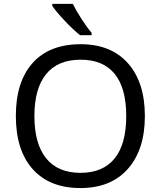

<svg xmlns="http://www.w3.org/2000/svg" viewBox="-20 -951 821 981"><path d="M155.8 -357.9Q155.8 -216.3 215.8 -142.1Q275.9 -67.9 391.1 -67.9Q505.9 -67.9 565.4 -141.1Q625 -214.4 625 -357.9Q625 -501 565.9 -573.5Q506.8 -646 392.1 -646Q275.9 -646 215.8 -572.5Q155.8 -499 155.8 -357.9ZM720.2 -357.9Q720.2 -186.5 633.5 -88.4Q546.9 9.8 391.1 9.8Q233.4 9.8 147.2 -86.7Q61 -183.1 61 -358.9Q61 -533.2 146.7 -629.2Q232.4 -725.1 392.1 -725.1Q547.4 -725.1 633.8 -627.7Q720.2 -530.3 720.2 -357.9ZM448.2 -771H389.2Q352.5 -800.3 308.8 -846.9Q265.1 -893.6 247.1 -920.9V-931.2H352.1Q367.7 -898.9 396.5 -854.2Q425.3 -809.6 448.2 -783.2Z"/></svg>

Font: NotoSans
Style: Regular
Weight: 400
Designer: Monotype Design team
Foundry: Monotype Imaging Inc.
Version: Version 1.04; ttfautohint (v1.4.1)